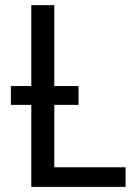

<svg xmlns="http://www.w3.org/2000/svg" viewBox="-20 -731 541 751"><path d="M192.4 -76.7H471.2V0H102.5V-710.9H192.4ZM287.1 -320.8H22.5V-394.5H287.1Z"/></svg>

Font: Roboto Condensed
Style: Regular
Weight: 400
Designer: Google
Version: Version 2.001047; 2015